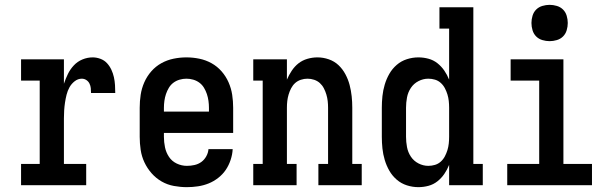

<svg xmlns="http://www.w3.org/2000/svg" viewBox="-20 -765 2540 793"><path d="M67 0V-88H144V-432H67V-520H244V-419Q251 -440 260.5 -459.5Q270 -479 285 -495Q300 -511 320.5 -519.5Q341 -528 363 -528Q379 -528 395 -522Q411 -516 422 -504Q433 -492 440 -477Q447 -462 450.5 -446Q454 -430 455 -413.5Q456 -397 456 -381H356Q356 -391 355 -401Q354 -411 349.5 -420Q345 -429 336.5 -434.5Q328 -440 318 -440Q302 -440 288.5 -429.5Q275 -419 267 -404.5Q259 -390 255 -374Q251 -358 248.5 -341.5Q246 -325 245 -308.5Q244 -292 244 -276V-88H336V0Z M752 8Q725 8 698 3Q671 -2 647.5 -15.5Q624 -29 606 -49.5Q588 -70 576.5 -94.5Q565 -119 561 -146Q557 -173 557 -200V-320Q557 -347 561 -373.5Q565 -400 576 -425Q587 -450 605 -470.5Q623 -491 646.5 -504Q670 -517 696.5 -522.5Q723 -528 750 -528Q777 -528 803.5 -522.5Q830 -517 853.5 -504Q877 -491 895 -470.5Q913 -450 924 -425Q935 -400 939 -373.5Q943 -347 943 -320V-216H657V-200Q657 -178 661.5 -156.5Q666 -135 678 -117Q690 -99 710 -89.5Q730 -80 752 -80Q768 -80 783.5 -83.5Q799 -87 811.5 -96Q824 -105 832 -119.5Q840 -134 841 -149H941Q940 -127 932.5 -104.5Q925 -82 912.5 -63.5Q900 -45 881.5 -30.5Q863 -16 842 -7.5Q821 1 798 4.5Q775 8 752 8ZM843 -304V-320Q843 -334 841 -348.5Q839 -363 834.5 -376.5Q830 -390 822.5 -402.5Q815 -415 803.5 -423.5Q792 -432 778 -436Q764 -440 750 -440Q736 -440 722 -436Q708 -432 696.5 -423.5Q685 -415 677.5 -402.5Q670 -390 665.5 -376.5Q661 -363 659 -348.5Q657 -334 657 -320V-304Z M1026 0V-88H1065V-432H1026V-520H1165V-436Q1173 -455 1185 -473Q1197 -491 1213 -503.5Q1229 -516 1249.5 -522Q1270 -528 1291 -528Q1315 -528 1338 -520Q1361 -512 1378 -496Q1395 -480 1406.5 -458.5Q1418 -437 1424 -414Q1430 -391 1432.5 -367.5Q1435 -344 1435 -320V-88H1474V0H1295V-88H1335V-320Q1335 -334 1333.5 -347.5Q1332 -361 1328 -374.5Q1324 -388 1317.5 -400.5Q1311 -413 1301 -422Q1291 -431 1277.5 -435.5Q1264 -440 1250 -440Q1236 -440 1222.5 -435.5Q1209 -431 1199 -422Q1189 -413 1182.5 -400.5Q1176 -388 1172 -374.5Q1168 -361 1166.5 -347.5Q1165 -334 1165 -320V-88H1205V0Z M1708 8Q1684 8 1660.5 0.5Q1637 -7 1618.5 -23Q1600 -39 1588 -60Q1576 -81 1569 -104.5Q1562 -128 1559.5 -152Q1557 -176 1557 -200V-320Q1557 -344 1559.5 -368Q1562 -392 1569 -415.5Q1576 -439 1588 -460Q1600 -481 1618.5 -497Q1637 -513 1660.5 -520.5Q1684 -528 1708 -528Q1729 -528 1749.5 -522.5Q1770 -517 1786.5 -504Q1803 -491 1815 -473.5Q1827 -456 1835 -436V-647H1795V-735H1935V-88H1974V0H1835V-84Q1827 -64 1815 -46.5Q1803 -29 1786.5 -16Q1770 -3 1749.5 2.5Q1729 8 1708 8ZM1749 -80Q1763 -80 1776.5 -84Q1790 -88 1800.5 -97.5Q1811 -107 1817.5 -119.5Q1824 -132 1828 -145Q1832 -158 1833.5 -172Q1835 -186 1835 -200V-320Q1835 -334 1833.5 -348Q1832 -362 1828 -375Q1824 -388 1817.5 -400.5Q1811 -413 1800.5 -422.5Q1790 -432 1776.5 -436Q1763 -440 1749 -440Q1728 -440 1708.5 -430Q1689 -420 1677 -402Q1665 -384 1661 -362.5Q1657 -341 1657 -320V-200Q1657 -179 1661 -157.5Q1665 -136 1677 -118Q1689 -100 1708.5 -90Q1728 -80 1749 -80Z M2075 0V-88H2207V-432H2089V-520H2307V-88H2425V0ZM2250 -595Q2235 -595 2220 -599.5Q2205 -604 2194.5 -614.5Q2184 -625 2179.5 -640Q2175 -655 2175 -670Q2175 -685 2179.5 -700Q2184 -715 2194.5 -725.5Q2205 -736 2220 -740.5Q2235 -745 2250 -745Q2265 -745 2280 -740.5Q2295 -736 2305.5 -725.5Q2316 -715 2320.5 -700Q2325 -685 2325 -670Q2325 -655 2320.5 -640Q2316 -625 2305.5 -614.5Q2295 -604 2280 -599.5Q2265 -595 2250 -595Z"/></svg>

Font: Iosevka Curly Slab Semibold
Style: Regular
Weight: 600
Monospace: yes
Designer: Belleve Invis
Foundry: Belleve Invis
Version: Version 22.1.2; ttfautohint (v1.8.4)